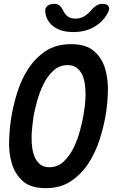

<svg xmlns="http://www.w3.org/2000/svg" viewBox="-20 -970 640 1000"><path d="M237 -99Q280 -99 311 -128Q342 -157 362.5 -198.5Q383 -240 395.5 -286Q408 -332 414 -366Q418 -388 421.5 -416Q425 -444 425.5 -474Q426 -504 422 -532Q418 -560 407.5 -582Q397 -604 378.5 -617.5Q360 -631 332 -631Q289 -631 258 -602Q227 -573 206.5 -531.5Q186 -490 173.5 -444.5Q161 -399 155 -366Q152 -343 148.5 -314.5Q145 -286 144.5 -256.5Q144 -227 148 -199Q152 -171 162.5 -148.5Q173 -126 191 -112.5Q209 -99 237 -99ZM218 10Q140 10 99 -26.5Q58 -63 41.5 -119Q25 -175 27.5 -241Q30 -307 40 -366Q50 -425 70.5 -490.5Q91 -556 127 -611.5Q163 -667 217 -703.5Q271 -740 350 -740Q428 -740 469.5 -704Q511 -668 527.5 -612.5Q544 -557 542 -492Q540 -427 530 -369Q520 -309 498.5 -242Q477 -175 440.5 -119Q404 -63 349.5 -26.5Q295 10 218 10ZM216 -906Q213 -926 225.5 -938Q238 -950 262 -950Q272 -950 279 -947.5Q286 -945 291 -940Q301 -932 306.5 -919.5Q312 -907 321 -896Q338 -873 373 -873Q408 -873 434 -896Q447 -906 456.5 -918Q466 -930 478 -938Q486 -944 494 -947Q502 -950 513 -950Q537 -950 545 -938Q553 -926 543 -906Q526 -870 492 -844Q438 -803 362 -803Q285 -803 245 -844Q220 -870 216 -906Z"/></svg>

Font: Maple Mono NL SemiBold
Style: Italic
Weight: 600
Italic angle: -10°
Monospace: yes
Designer: subframe7536
Version: Version 7.000